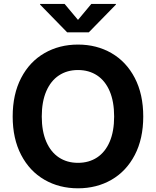

<svg xmlns="http://www.w3.org/2000/svg" viewBox="-20 -969 811 998"><path d="M45.9 -363.3Q45.9 -479.2 89.9 -563.8Q133.9 -648.4 211.1 -692.8Q288.2 -737.3 385.4 -737.3Q482.7 -737.3 559.6 -692.8Q636.5 -648.4 680.6 -563.8Q724.6 -479.2 724.6 -363.3Q724.6 -247.9 680.6 -163.4Q636.5 -78.9 559.6 -34.6Q482.7 9.8 385.4 9.8Q288.2 9.8 211.1 -34.7Q133.9 -79.2 89.9 -163.7Q45.9 -248.1 45.9 -363.3ZM573.3 -363.3Q573.3 -440.4 550.2 -494.8Q527 -549.1 484.6 -577.1Q442.1 -605 385.4 -605Q328.5 -605 286.2 -576.9Q243.9 -548.9 220.5 -494.7Q197.1 -440.4 197.1 -363.3Q197.1 -286.7 220.5 -232.6Q243.9 -178.6 286.2 -150.6Q328.5 -122.6 385.4 -122.6Q442.1 -122.6 484.6 -150.5Q527 -178.4 550.2 -232.5Q573.3 -286.7 573.3 -363.3ZM385.4 -865.6 454.8 -948.7H582.5V-945.1L441.5 -800.8H329.2L188.4 -945.1V-948.7H315.7Z"/></svg>

Font: Raveo Variable
Style: Regular
Weight: 400
Designer: Jakub Foglar, Rasmus Andersson (Inter)
Foundry: Jakubfoglar.com
Version: Version 1.000;Glyphs 3.2.3 (3260)